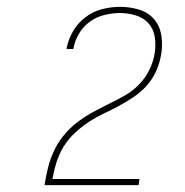

<svg xmlns="http://www.w3.org/2000/svg" viewBox="-20 -863 540 560"><path d="M110 -323V-324Q114 -349 120 -373.5Q126 -398 137 -422Q148 -446 165 -467Q182 -488 203 -504.5Q224 -521 247.5 -534Q271 -547 294.5 -558.5Q318 -570 341.5 -583Q365 -596 384 -615Q403 -634 415 -658Q427 -682 431 -707Q431 -707 431 -707Q431 -707 431 -707Q435 -731 431.5 -754.5Q428 -778 413.5 -794.5Q399 -811 376.5 -818Q354 -825 330 -825Q308 -825 285 -819.5Q262 -814 242.5 -800Q223 -786 210.5 -765Q198 -744 194 -721Q194 -720 194 -720Q194 -720 194 -720H174Q174 -720 174 -720.5Q174 -721 174 -721Q179 -748 193 -772Q207 -796 229.5 -813Q252 -830 278.5 -836.5Q305 -843 330 -843Q359 -843 385.5 -835Q412 -827 429 -807.5Q446 -788 450.5 -760Q455 -732 450 -704Q446 -680 436 -657Q426 -634 409 -614.5Q392 -595 370.5 -580.5Q349 -566 326.5 -554Q304 -542 281 -531Q258 -520 237 -506Q216 -492 197 -474Q178 -456 165 -434.5Q152 -413 144.5 -389Q137 -365 133 -341H387L384 -323Z"/></svg>

Font: Iosevka Curly Thin Oblique
Style: Regular
Weight: 100
Italic angle: -9°
Monospace: yes
Designer: Belleve Invis
Foundry: Belleve Invis
Version: Version 11.1.0; ttfautohint (v1.8.3)